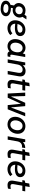

<svg xmlns="http://www.w3.org/2000/svg" viewBox="2362 -3072 902 5699"><g transform="rotate(90 2812.5 -222.0)"><path d="M264 -148C407 -148 484 -259 484 -354C484 -386 476 -414 462 -438L538 -556H439C430 -544 414 -521 400 -497C364 -518 320 -529 273 -529C126 -529 52 -417 52 -324C52 -265 81 -218 125 -188L106 -83C34 -62 -17 -14 -17 61C-16 175 126 210 229 209C348 208 445 152 445 48C444 -64 296 -97 196 -96H195L205 -154C224 -150 244 -148 264 -148ZM229 130C165 130 82 113 82 52C82 1 136 -22 199 -22C256 -23 346 -8 346 56C346 107 290 130 229 130ZM266 -228C199 -228 154 -266 154 -326C154 -396 205 -446 274 -446C340 -446 385 -406 385 -347C385 -278 335 -228 266 -228Z M796 7C877 7 954 -24 1004 -79L950 -140C917 -106 865 -81 810 -81C724 -81 668 -139 666 -224C709 -218 752 -214 794 -214C928 -214 1034 -259 1034 -370C1034 -461 967 -525 840 -525C681 -525 564 -384 564 -219C564 -87 658 7 796 7ZM673 -291C694 -378 756 -440 829 -440C901 -440 932 -409 932 -364C932 -313 866 -284 773 -284C740 -284 706 -287 673 -291Z M1577 6C1599 6 1619 5 1639 1L1653 -81C1641 -78 1631 -77 1618 -77C1588 -77 1579 -94 1589 -146L1655 -520H1575C1563 -497 1553 -471 1546 -446C1511 -498 1452 -529 1378 -529C1219 -529 1123 -375 1123 -220C1123 -86 1211 6 1332 6C1394 6 1448 -17 1489 -55C1499 -16 1527 6 1577 6ZM1390 -443C1432 -443 1515 -416 1515 -298C1515 -199 1466 -78 1358 -78C1278 -78 1229 -135 1229 -226C1229 -326 1281 -443 1390 -443Z M1724 0H1825L1877 -293V-291C1893 -382 1953 -443 2023 -443C2107 -443 2138 -397 2122 -308L2067 0H2168L2225 -317C2250 -454 2191 -531 2064 -531C2009 -531 1951 -508 1898 -451C1899 -476 1899 -502 1897 -520H1816Z M2465 5C2500 5 2545 -1 2572 -9L2586 -90C2566 -87 2525 -83 2502 -83C2455 -83 2427 -101 2440 -176L2486 -435H2639L2653 -520H2501L2524 -653L2421 -640L2400 -520C2377 -518 2350 -511 2332 -504L2320 -435H2385L2338 -167C2318 -48 2374 5 2465 5Z M2739 0H2863L3039 -388H3042L3082 0H3207L3415 -520H3313L3158 -108H3149L3113 -520H3014L2834 -110H2825L2814 -520H2711Z M3660 6C3819 6 3934 -140 3934 -297C3934 -444 3836 -526 3704 -526C3545 -526 3429 -381 3429 -223C3429 -77 3526 6 3660 6ZM3665 -79C3585 -79 3535 -137 3535 -227C3535 -326 3593 -441 3698 -441C3779 -441 3828 -383 3828 -293C3828 -194 3770 -79 3665 -79Z M4008 0H4108L4157 -281C4173 -373 4230 -428 4313 -426C4323 -426 4333 -424 4341 -421L4358 -520H4347C4282 -520 4226 -495 4181 -452C4182 -475 4181 -499 4179 -520H4098Z M4535 5C4570 5 4615 -1 4642 -9L4656 -90C4636 -87 4595 -83 4572 -83C4525 -83 4497 -101 4510 -176L4556 -435H4709L4723 -520H4571L4594 -653L4491 -640L4470 -520C4447 -518 4420 -511 4402 -504L4390 -435H4455L4408 -167C4388 -48 4444 5 4535 5Z M4983 7C5064 7 5141 -24 5191 -79L5137 -140C5104 -106 5052 -81 4997 -81C4911 -81 4855 -139 4853 -224C4896 -218 4939 -214 4981 -214C5115 -214 5221 -259 5221 -370C5221 -461 5154 -525 5027 -525C4868 -525 4751 -384 4751 -219C4751 -87 4845 7 4983 7ZM4860 -291C4881 -378 4943 -440 5016 -440C5088 -440 5119 -409 5119 -364C5119 -313 5053 -284 4960 -284C4927 -284 4893 -287 4860 -291Z M5454 5C5489 5 5534 -1 5561 -9L5575 -90C5555 -87 5514 -83 5491 -83C5444 -83 5416 -101 5429 -176L5475 -435H5628L5642 -520H5490L5513 -653L5410 -640L5389 -520C5366 -518 5339 -511 5321 -504L5309 -435H5374L5327 -167C5307 -48 5363 5 5454 5Z"/></g></svg>

Font: Fixel Text 20240404 Medium
Style: Italic
Weight: 500
Width: 4
Italic angle: -10°
Designer: AlfaBravo + MacPaw
Foundry: Kyrylo Tkachov, Marchela Mozhyna, Serhii Makarenko, Maria Weinstein, Zakhar Kryvoshyya
Version: Version 1.211;Glyphs 3.2 (3225)